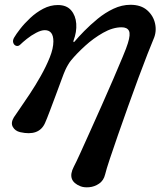

<svg xmlns="http://www.w3.org/2000/svg" viewBox="-20 -516 700 802"><path d="M316 262Q258 239 288 181Q297 164 315 124.5Q333 85 356.5 32.5Q380 -20 405.5 -77Q431 -134 453.5 -186.5Q476 -239 492.5 -278.5Q509 -318 514 -335Q526 -373 518.5 -387.5Q511 -402 488 -402Q451 -402 410.5 -379Q370 -356 335 -324Q300 -292 277 -264Q271 -257 264 -245Q257 -233 253 -224Q247 -211 236.5 -182Q226 -153 213 -118.5Q200 -84 188 -52Q176 -20 168 -2Q143 54 64 36Q43 31 33.5 14Q24 -3 38 -26Q44 -35 62 -61Q80 -87 104 -123Q128 -159 150.5 -199Q173 -239 188 -276.5Q203 -314 203 -343Q203 -390 167 -390Q152 -390 131 -379Q110 -368 92 -353.5Q74 -339 65 -330Q57 -322 48 -324.5Q39 -327 35.5 -337Q32 -347 39 -359Q47 -373 64.5 -395.5Q82 -418 106.5 -441Q131 -464 160.5 -479.5Q190 -495 222 -495Q258 -495 277 -473Q296 -451 298.5 -417Q301 -383 287 -346Q286 -342 287.5 -340.5Q289 -339 292 -343Q307 -361 332 -386.5Q357 -412 388 -437.5Q419 -463 454 -479.5Q489 -496 525 -496Q569 -496 595 -473Q621 -450 628 -416.5Q635 -383 621 -352Q613 -333 596 -290Q579 -247 558 -190Q537 -133 515 -71.5Q493 -10 473 47.5Q453 105 438.5 148.5Q424 192 419 213Q413 238 394 251Q375 264 353 266Q331 268 316 262Z"/></svg>

Font: Zen Old Mincho Black
Style: Regular
Weight: 900
Designer: Yoshimichi Ohira
Foundry: Positype
Version: Version 1.001